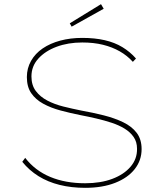

<svg xmlns="http://www.w3.org/2000/svg" viewBox="-20 -892 781 922"><path d="M389 10Q323 10 266.5 -4Q210 -18 165 -46Q120 -74 87 -115L101 -134Q148 -73 221 -42.5Q294 -12 389 -12Q463 -12 519 -33Q575 -54 607 -91.5Q639 -129 638 -178Q638 -211 621.5 -234.5Q605 -258 578 -274.5Q551 -291 516 -302.5Q481 -314 442.5 -323Q404 -332 367 -339Q317 -349 270.5 -361.5Q224 -374 187.5 -394Q151 -414 130 -444.5Q109 -475 109 -522Q109 -564 129 -599.5Q149 -635 185 -659.5Q221 -684 269.5 -697Q318 -710 375 -710Q435 -710 483 -699Q531 -688 568 -665.5Q605 -643 633 -611L618 -595Q591 -625 555 -645.5Q519 -666 474.5 -677Q430 -688 375 -688Q307 -688 252 -667.5Q197 -647 164 -610.5Q131 -574 131 -525Q131 -483 152 -455Q173 -427 207.5 -409Q242 -391 284 -380.5Q326 -370 371 -361Q427 -351 478.5 -338Q530 -325 571.5 -305Q613 -285 636.5 -254Q660 -223 660 -176Q660 -122 627 -80Q594 -38 533 -14Q472 10 389 10ZM324 -764 315 -780 465 -872 478 -850Z"/></svg>

Font: Lexend Giga Thin
Style: Regular
Weight: 250
Version: Version 1.007